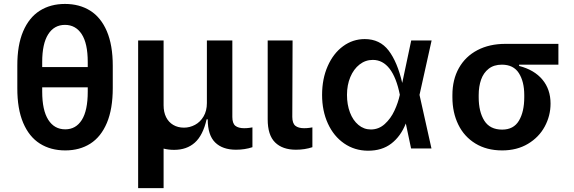

<svg xmlns="http://www.w3.org/2000/svg" viewBox="-20 -750 2902 970"><path d="M549.7 -417.6V-305.4Q549.7 -199.9 520.1 -129.4Q490.4 -58.9 436.6 -24.5Q382.8 9.9 309.7 9.9Q236.2 9.9 181.6 -24.5Q127.1 -58.9 97.1 -129.4Q67.1 -199.9 67.5 -305.4V-417.6Q67.1 -521.7 96.9 -591.6Q126.8 -661.6 180.9 -695.8Q235.1 -730.1 308.2 -730.1Q381.7 -730.1 435.9 -696Q490.1 -661.9 519.9 -592Q549.7 -522 549.7 -417.6ZM193.2 -436.8V-411.2H423.3V-436.8Q423.3 -530.5 392.8 -577.4Q362.2 -624.3 308.2 -624.3Q253.6 -624.3 223.4 -576.7Q193.2 -529.1 193.2 -436.8ZM423.3 -286.9V-308.9H193.2V-286.9Q193.2 -193.5 223.7 -145.1Q254.3 -96.6 309.7 -96.6Q363.3 -96.6 393.3 -144Q423.3 -191.4 423.3 -286.9Z M1255.3 -106.5V-6.4Q1217 6.4 1172.2 6.4Q1104.4 6.4 1066.9 -30.4Q1029.5 -67.1 1029.5 -147H1023.8Q1005.3 -66.1 964.3 -29.5Q923.3 7.1 859.7 7.1Q831 7.1 806.5 0.7V200.3H677.9V-545.5H806.5V-218Q806.5 -183.6 819.1 -158.2Q831.7 -132.8 855.1 -119Q878.6 -105.1 909.4 -105.1Q938.6 -105.1 965.2 -119.3Q991.8 -133.5 1008.5 -161.8Q1025.2 -190 1025.2 -229.4V-545.5H1153.8V-159.1Q1153.8 -126.8 1169 -114.5Q1184.3 -102.3 1213.4 -102.3Q1228.3 -102.3 1240.9 -104.2Q1253.6 -106.2 1255.3 -106.5Z M1332.4 -545.5H1458.1L1456.7 -159.1Q1457 -126.8 1472.3 -114.5Q1487.6 -102.3 1516.3 -102.3Q1531.2 -102.3 1543.9 -104.2Q1556.5 -106.2 1558.2 -106.5V-6.4Q1519.9 6.4 1475.1 6.4Q1407.3 6.4 1369.9 -30.4Q1332.4 -67.1 1332.4 -147Z M1607.2 -270.6Q1607.2 -351.9 1635.7 -416.2Q1664.1 -480.5 1713.2 -516.5Q1762.4 -552.6 1822.8 -552.6Q1899.1 -552.6 1943.4 -494.7Q1987.6 -436.8 2012.1 -331L2057.5 -545.5H2160.5L2099.4 -270.6L2159.8 0H2056.8L2030.2 -126.1Q2004.6 -61.4 1957.2 -24.9Q1909.8 11.7 1838.8 11.4Q1771.3 11 1718.6 -25.4Q1665.8 -61.8 1636.5 -125.9Q1607.2 -190 1607.2 -270.6ZM2000 -271.3Q1982.6 -358.3 1948.2 -402.9Q1913.7 -447.4 1863.3 -447.4Q1826.3 -447.4 1796.5 -424.2Q1766.7 -400.9 1749.8 -360.6Q1733 -320.3 1733 -270.6Q1733 -221.6 1748 -181.8Q1763.1 -142 1790.7 -119Q1818.2 -95.9 1853.7 -95.9Q1893.5 -95.9 1923.8 -123.4Q1954.2 -150.9 1972.8 -191.1Q1991.5 -231.2 2000 -271.3Z M2265.6 -269.9Q2265.6 -348 2298.5 -406.4Q2331.3 -464.8 2391.9 -496.6Q2452.4 -528.4 2533.4 -528.4H2801.1V-423.3H2602.6V-416.9Q2679.3 -397 2720.3 -347.8Q2761.4 -298.7 2761.4 -226.6Q2761.4 -165.1 2732.1 -110.8Q2702.8 -56.5 2647.2 -23.3Q2591.6 9.9 2517 9.9Q2438.9 9.9 2381.9 -24.9Q2324.9 -59.7 2295.3 -120.6Q2265.6 -181.5 2265.6 -258.5ZM2398.4 -258.5Q2398.4 -185.4 2426.8 -140.3Q2455.3 -95.2 2517 -95.2Q2574.9 -95.2 2601.7 -140.3Q2628.6 -185.4 2628.6 -258.5V-269.9Q2628.6 -337.7 2601.4 -380.5Q2574.2 -423.3 2515.6 -423.3Q2475.1 -423.3 2448.9 -402.7Q2422.6 -382.1 2410.5 -347.7Q2398.4 -313.2 2398.4 -269.9Z"/></svg>

Font: Riot Sans
Style: Bold
Weight: 600
Designer: Rasmus Andersson
Foundry: rsms
Version: Version 4.001